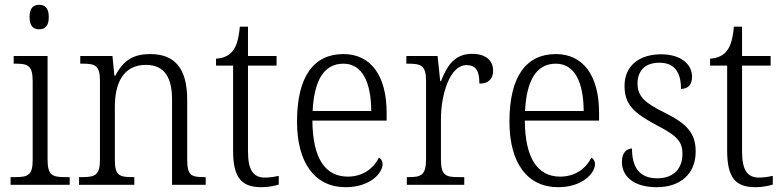

<svg xmlns="http://www.w3.org/2000/svg" viewBox="-20 -769 3258 799"><path d="M143 -647C166 -647 183 -659 183 -698C183 -737 166 -749 143 -749C120 -749 103 -737 103 -698C103 -659 120 -647 143 -647ZM24 0H270V-32H252C198 -32 178 -39 178 -105V-536H37V-504H46C96 -504 116 -496 116 -431V-103C116 -39 96 -32 42 -32H24Z M309 0H539V-32H531C478 -32 458 -38 458 -102V-326C458 -421 492 -499 587 -499C667 -499 696 -443 696 -354V0H836V-32H829C776 -32 759 -39 759 -105V-354C759 -485 707 -544 605 -544C540 -544 495 -522 460 -454H456L448 -536H314V-504H325C375 -504 396 -497 396 -433V-105C396 -39 375 -32 321 -32H309Z M1068 10C1094 10 1122 5 1140 -1V-37C1120 -33 1104 -30 1082 -30C1035 -30 1012 -60 1012 -139V-496H1131V-536H1012V-658H978C973 -603 963 -573 945 -553C929 -535 905 -526 879 -525V-496H950V-143C950 -29 985 10 1068 10Z M1418 10C1521 10 1572 -49 1572 -86C1572 -100 1565 -109 1557 -113C1536 -71 1493 -34 1427 -34C1335 -34 1281 -108 1280 -267H1589V-299C1589 -456 1522 -544 1409 -544C1286 -544 1216 -451 1216 -263C1216 -89 1292 10 1418 10ZM1525 -307H1281C1287 -431 1326 -504 1409 -504C1489 -504 1524 -425 1525 -307Z M1673 0H1912V-32H1887C1837 -32 1815 -38 1815 -103V-275C1815 -373 1851 -498 1921 -498C1961 -498 1975 -474 1975 -421C2016 -421 2032 -444 2032 -475C2032 -517 2002 -545 1944 -545C1868 -545 1838 -489 1815 -431H1812L1801 -536H1671V-504H1678C1732 -504 1753 -497 1753 -433V-106C1753 -39 1731 -32 1681 -32H1673Z M2302 10C2405 10 2456 -49 2456 -86C2456 -100 2449 -109 2441 -113C2420 -71 2377 -34 2311 -34C2219 -34 2165 -108 2164 -267H2473V-299C2473 -456 2406 -544 2293 -544C2170 -544 2100 -451 2100 -263C2100 -89 2176 10 2302 10ZM2409 -307H2165C2171 -431 2210 -504 2293 -504C2373 -504 2408 -425 2409 -307Z M2713 10C2811 10 2875 -45 2875 -138C2875 -211 2843 -252 2748 -299C2669 -338 2633 -365 2633 -421C2633 -471 2661 -508 2724 -508C2783 -508 2814 -473 2814 -399C2844 -399 2860 -418 2860 -450C2860 -499 2817 -543 2731 -543C2639 -543 2579 -494 2579 -412C2579 -333 2618 -298 2718 -245C2800 -203 2820 -177 2820 -129C2820 -68 2784 -27 2715 -27C2637 -27 2610 -78 2610 -151C2590 -151 2568 -136 2568 -95C2568 -37 2615 10 2713 10Z M3124 10C3150 10 3178 5 3196 -1V-37C3176 -33 3160 -30 3138 -30C3091 -30 3068 -60 3068 -139V-496H3187V-536H3068V-658H3034C3029 -603 3019 -573 3001 -553C2985 -535 2961 -526 2935 -525V-496H3006V-143C3006 -29 3041 10 3124 10Z"/></svg>

Font: Noto Serif Georgian SemiCondensed Light
Style: Regular
Weight: 300
Width: 4
Designer: Monotype Design Team, Akaki Razmadze
Foundry: Google LLC
Version: Version 2.003